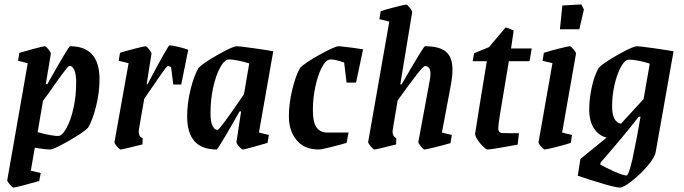

<svg xmlns="http://www.w3.org/2000/svg" viewBox="-20 -670 3108 872"><path d="M432 -310Q432 -251 416.5 -188Q401 -125 380 -90Q360 -69 292 -30Q224 9 207 9Q189 9 138 1L120 105L165 116L158 152Q128 161 87.5 171.5Q47 182 41 182Q36 182 24 167.5Q12 153 13 148L106 -383L62 -394L68 -430Q87 -436 132 -448Q177 -460 184 -460Q189 -460 200 -446Q211 -432 211 -426L188 -288H195Q292 -460 298 -460Q432 -460 432 -310ZM326 -296Q326 -333 317.5 -352Q309 -371 295 -371Q290 -371 260 -330Q230 -289 199 -244Q186 -228 175 -211L151 -70Q180 -61 210 -56Q240 -51 249 -53Q266 -58 284 -92Q302 -126 314 -180Q326 -234 326 -296Z M835 -444 803 -286H767L757 -365Q743 -371 743 -371Q738 -371 703 -320Q668 -269 635 -221L611 -83Q610 -78 610 -71Q610 -50 628 -42L627 -14Q535 9 528 9Q523 9 511 -5Q499 -19 500 -25L564 -383L519 -394L525 -430Q549 -438 592 -449Q635 -460 642 -460Q646 -460 657.5 -445.5Q669 -431 668 -426L646 -287H650L669 -323Q744 -464 750 -464Q762 -464 791 -457Q820 -450 835 -444Z M1156 -68 1201 -57 1195 -21Q1192 -20 1184.5 -18Q1177 -16 1167 -13Q1091 9 1082 9Q1078 9 1065.5 -5Q1053 -19 1054 -25L1075 -164H1068L1039 -113Q969 9 964 9Q830 9 830 -141Q830 -201 845.5 -264Q861 -327 882 -362Q903 -384 970.5 -422Q1038 -460 1055 -460Q1068 -460 1132.5 -451Q1197 -442 1221 -437ZM1088 -242 1112 -382Q1087 -390 1061.5 -395Q1036 -400 1021 -400L1013 -399Q996 -394 978 -360Q960 -326 948 -271.5Q936 -217 936 -155Q936 -118 945 -99Q954 -80 968 -80Q978 -80 1088 -242Z M1401 -171Q1401 -113 1418 -90.5Q1435 -68 1466 -68H1563L1554 -21Q1516 -10 1477 -0.5Q1438 9 1428 9Q1362 9 1327 -33.5Q1292 -76 1292 -142Q1292 -200 1307.5 -263.5Q1323 -327 1343 -362Q1364 -384 1432.5 -422Q1501 -460 1518 -460Q1527 -460 1548.5 -457Q1570 -454 1582 -453Q1588 -452 1629 -446L1597 -295H1554L1543 -386Q1503 -400 1483 -400Q1478 -400 1472 -398Q1456 -393 1439.5 -359.5Q1423 -326 1412 -275.5Q1401 -225 1401 -171Z M1987 -68 2032 -57 2026 -20Q1999 -12 1956.5 -1.5Q1914 9 1908 9Q1903 9 1891.5 -5Q1880 -19 1880 -25L1932 -306Q1935 -323 1935 -335Q1935 -370 1910 -370Q1903 -370 1871 -329Q1839 -288 1786 -214L1764 -83Q1763 -78 1763 -71Q1763 -51 1780 -42L1779 -14Q1688 9 1681 9Q1676 9 1664 -5Q1652 -19 1652 -25L1748 -572L1703 -583L1709 -619Q1732 -627 1775 -638Q1818 -649 1825 -649Q1830 -649 1841.5 -634.5Q1853 -620 1852 -615L1798 -287H1804Q1815 -306 1817 -309Q1904 -460 1910 -460Q1976 -460 2005.5 -435Q2035 -410 2035 -354Q2035 -327 2029 -291Z M2138 -63Q2144 -107 2191 -392H2127L2133 -428L2201 -456L2276 -545Q2285 -545 2313 -531L2301 -450H2395L2385 -392H2291L2276 -302Q2259 -202 2251 -152Q2243 -102 2243 -88Q2243 -69 2257 -66Q2264 -65 2337 -65L2331 -13Q2212 9 2194 9Q2188 9 2173.5 -5Q2159 -19 2148 -36.5Q2137 -54 2138 -63Z M2426 -25 2489 -383 2444 -394 2450 -430Q2474 -438 2517.5 -449Q2561 -460 2568 -460Q2573 -460 2585 -445.5Q2597 -431 2596 -426L2533 -68L2578 -57L2572 -21Q2552 -14 2506.5 -2.5Q2461 9 2454 9Q2449 9 2437 -5Q2425 -19 2426 -25ZM2534 -645 2620 -650 2632 -627 2611 -537H2523Z M3039 -437 2958 20Q2954 45 2921 83.5Q2888 122 2849.5 152Q2811 182 2796 182Q2778 182 2717 164Q2656 146 2604 128L2616 52L2735 -45Q2699 -54 2677.5 -87Q2656 -120 2656 -173Q2656 -218 2667 -271Q2678 -324 2699 -362Q2720 -384 2787.5 -422Q2855 -460 2873 -460Q2886 -460 2949.5 -451Q3013 -442 3039 -437ZM2760 -187Q2760 -116 2800 -108L2903 -220Q2912 -269 2931 -381Q2907 -389 2881 -394Q2855 -399 2840 -399Q2831 -399 2829 -398Q2813 -392 2797 -360.5Q2781 -329 2770.5 -282.5Q2760 -236 2760 -187ZM2862 5Q2873 -45 2889 -140H2881Q2820 -61 2708 68L2706 77Q2728 90 2769 108.5Q2810 127 2825 127Q2832 127 2842 93Q2852 59 2862 5Z"/></svg>

Font: Grenze Medium
Style: Italic
Weight: 500
Italic angle: -10°
Designer: Renata Polastri
Foundry: Omnibus-Type
Version: Version 1.002; ttfautohint (v1.8)